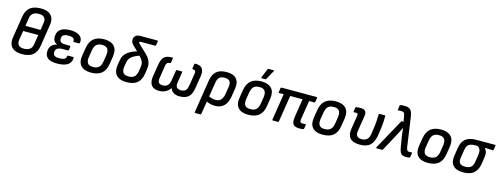

<svg xmlns="http://www.w3.org/2000/svg" viewBox="-17 -1641 7220 2766"><g transform="rotate(15 3593.0 -258.5)"><path d="M254 12Q183 12 138 -12Q93 -36 76 -80.5Q59 -125 68 -185L120 -512Q135 -604 190.5 -649.5Q246 -695 352 -695Q422 -695 466 -671.5Q510 -648 528 -605Q546 -562 537 -503L485 -169Q471 -82 416.5 -35Q362 12 254 12ZM259 -71Q313 -71 346.5 -94Q380 -117 388 -167L411 -315H186L164 -181Q155 -129 179.5 -100Q204 -71 259 -71ZM198 -394H424L441 -508Q449 -558 423.5 -585Q398 -612 344 -612Q289 -612 257 -589Q225 -566 217 -514Z M776 12Q677 12 633.5 -26Q590 -64 598 -138Q603 -183 632.5 -213Q662 -243 709 -251V-253Q674 -266 658 -298Q642 -330 648 -378Q656 -439 704 -470.5Q752 -502 844 -502Q905 -502 947 -485Q989 -468 1008.5 -436.5Q1028 -405 1019 -361Q1017 -350 1008 -350H932Q921 -350 923 -361Q928 -390 904.5 -405Q881 -420 834 -420Q791 -420 765 -405Q739 -390 737 -357Q733 -320 753 -302Q773 -284 822 -284H892Q904 -284 901 -273L894 -222Q892 -211 882 -211H800Q754 -211 727.5 -195Q701 -179 697 -147Q692 -107 713.5 -88.5Q735 -70 789 -70Q841 -70 865 -83Q889 -96 892 -127Q894 -139 903 -139H978Q989 -139 989 -128Q987 -59 935 -23.5Q883 12 776 12Z M1281 12Q1178 12 1130.5 -41.5Q1083 -95 1100 -196L1119 -312Q1135 -409 1191.5 -455.5Q1248 -502 1348 -502Q1448 -502 1497 -450Q1546 -398 1531 -296L1513 -182Q1498 -81 1441 -34.5Q1384 12 1281 12ZM1290 -74Q1348 -74 1378 -101.5Q1408 -129 1418 -192L1433 -287Q1443 -354 1419.5 -385Q1396 -416 1340 -416Q1282 -416 1253 -388.5Q1224 -361 1214 -299L1198 -202Q1188 -139 1209.5 -106.5Q1231 -74 1290 -74Z M1814 12Q1744 12 1698.5 -11.5Q1653 -35 1635 -82Q1617 -129 1628 -198L1641 -274Q1646 -309 1663 -337.5Q1680 -366 1709.5 -390Q1739 -414 1782 -433Q1825 -452 1883 -465L1927 -417Q1868 -396 1831.5 -377.5Q1795 -359 1775.5 -339.5Q1756 -320 1747 -296Q1738 -272 1733 -240L1727 -199Q1717 -136 1739 -105.5Q1761 -75 1819 -75Q1879 -75 1908 -102.5Q1937 -130 1947 -192L1955 -244Q1959 -273 1958 -294Q1957 -315 1948.5 -334.5Q1940 -354 1921 -377.5Q1902 -401 1871 -434L1782 -519Q1757 -542 1748 -562Q1739 -582 1740 -607Q1741 -640 1765 -661.5Q1789 -683 1841 -683H2089Q2099 -683 2098 -672L2089 -613Q2086 -602 2076 -602H1867Q1854 -602 1848 -599Q1842 -596 1842 -591Q1842 -584 1849 -576.5Q1856 -569 1870 -556L1971 -459Q2008 -425 2027.5 -391.5Q2047 -358 2053 -320.5Q2059 -283 2051 -236L2043 -181Q2027 -80 1972 -34Q1917 12 1814 12Z M2300 12Q2246 12 2212 -8.5Q2178 -29 2165.5 -70Q2153 -111 2162 -170L2193 -362Q2201 -406 2217.5 -437Q2234 -468 2268 -485Q2302 -502 2362 -502Q2373 -502 2371 -491L2362 -428Q2359 -416 2350 -416Q2319 -416 2307 -401.5Q2295 -387 2290 -360L2261 -174Q2252 -122 2270 -100Q2288 -78 2330 -78Q2370 -78 2398.5 -101Q2427 -124 2434 -173L2460 -333Q2462 -344 2471 -344H2543Q2554 -344 2552 -333L2527 -171Q2519 -122 2539.5 -100Q2560 -78 2599 -78Q2647 -78 2669 -99Q2691 -120 2701 -174L2731 -360Q2736 -386 2727.5 -399.5Q2719 -413 2690 -416Q2679 -417 2681 -428L2692 -491Q2694 -502 2704 -502Q2783 -502 2810 -460.5Q2837 -419 2826 -352L2795 -159Q2782 -71 2737.5 -29.5Q2693 12 2605 12Q2547 12 2513.5 -10.5Q2480 -33 2464 -72H2462Q2440 -37 2399.5 -12.5Q2359 12 2300 12Z M2886 185Q2875 185 2877 174L2955 -321Q2970 -411 3021.5 -456.5Q3073 -502 3175 -502Q3275 -502 3320 -450.5Q3365 -399 3350 -302L3332 -187Q3317 -88 3266.5 -38Q3216 12 3131 12Q3095 12 3055.5 1.5Q3016 -9 2994 -24L3003 -106Q3028 -90 3060.5 -81.5Q3093 -73 3120 -73Q3172 -73 3200 -104.5Q3228 -136 3238 -200L3254 -302Q3264 -364 3240 -390Q3216 -416 3168 -416Q3118 -416 3090 -393.5Q3062 -371 3053 -315L2974 174Q2972 185 2962 185Z M3627 12Q3524 12 3476.5 -41.5Q3429 -95 3446 -196L3465 -312Q3481 -409 3537.5 -455.5Q3594 -502 3694 -502Q3794 -502 3843 -450Q3892 -398 3877 -296L3859 -182Q3844 -81 3787 -34.5Q3730 12 3627 12ZM3636 -74Q3694 -74 3724 -101.5Q3754 -129 3764 -192L3779 -287Q3789 -354 3765.5 -385Q3742 -416 3686 -416Q3628 -416 3599 -388.5Q3570 -361 3560 -299L3544 -202Q3534 -139 3555.5 -106.5Q3577 -74 3636 -74ZM3680 -546Q3675 -546 3674 -549.5Q3673 -553 3675 -559L3728 -691Q3730 -698 3734.5 -700Q3739 -702 3745 -702H3816Q3823 -702 3824.5 -698Q3826 -694 3822 -688L3749 -556Q3743 -546 3732 -546Z M4396 12Q4350 12 4322.5 -1.5Q4295 -15 4286.5 -48.5Q4278 -82 4287 -139L4329 -406H4144L4082 -11Q4079 0 4070 0H3993Q3983 0 3985 -11L4047 -406H3979Q3968 -406 3971 -416L3980 -479Q3982 -490 3993 -490H4517Q4527 -490 4525 -479L4516 -416Q4514 -406 4504 -406H4426L4382 -127Q4377 -94 4385.5 -81.5Q4394 -69 4416 -69Q4426 -69 4438 -69.5Q4450 -70 4460 -71Q4471 -73 4469 -62L4460 -4Q4458 6 4448 7Q4437 8 4423.5 10Q4410 12 4396 12Z M4736 12Q4633 12 4585.5 -41.5Q4538 -95 4555 -196L4574 -312Q4590 -409 4646.5 -455.5Q4703 -502 4803 -502Q4903 -502 4952 -450Q5001 -398 4986 -296L4968 -182Q4953 -81 4896 -34.5Q4839 12 4736 12ZM4745 -74Q4803 -74 4833 -101.5Q4863 -129 4873 -192L4888 -287Q4898 -354 4874.5 -385Q4851 -416 4795 -416Q4737 -416 4708 -388.5Q4679 -361 4669 -299L4653 -202Q4643 -139 4664.5 -106.5Q4686 -74 4745 -74Z M5293 12Q5188 12 5145.5 -37.5Q5103 -87 5118 -177L5149 -372Q5154 -401 5148 -409.5Q5142 -418 5124 -418Q5118 -418 5109.5 -417.5Q5101 -417 5093 -416Q5083 -415 5085 -426L5094 -486Q5095 -491 5098 -493.5Q5101 -496 5106 -497Q5121 -499 5136.5 -500.5Q5152 -502 5167 -502Q5215 -502 5238.5 -480Q5262 -458 5253 -403L5216 -169Q5208 -122 5229 -96.5Q5250 -71 5299 -71Q5345 -71 5375.5 -96.5Q5406 -122 5414 -175L5424 -240Q5435 -311 5439.5 -372.5Q5444 -434 5444 -479Q5444 -490 5455 -490H5532Q5542 -490 5542 -479Q5542 -438 5538.5 -382Q5535 -326 5525 -261L5513 -183Q5497 -83 5446 -35.5Q5395 12 5293 12Z M5986 12Q5948 12 5926 1Q5904 -10 5891.5 -40.5Q5879 -71 5870 -129L5847 -271Q5844 -296 5840.5 -324.5Q5837 -353 5834 -380H5832Q5819 -353 5804.5 -324.5Q5790 -296 5776 -269L5636 -9Q5632 0 5623 0H5541Q5536 0 5534 -3.5Q5532 -7 5535 -13L5782 -461Q5787 -470 5794 -470H5818L5803 -556Q5798 -591 5784 -601Q5770 -611 5743 -611Q5733 -611 5723.5 -610.5Q5714 -610 5703 -608Q5691 -606 5694 -618L5702 -679Q5703 -689 5713 -690Q5725 -693 5742 -694Q5759 -695 5776 -695Q5835 -695 5862.5 -667.5Q5890 -640 5900 -569L5963 -128Q5967 -106 5972.5 -93.5Q5978 -81 5988 -76.5Q5998 -72 6010 -72Q6018 -72 6025 -72.5Q6032 -73 6042 -74Q6054 -76 6052 -64L6043 -5Q6041 6 6031 7Q6019 9 6007 10.5Q5995 12 5986 12Z M6305 12Q6202 12 6154.5 -41.5Q6107 -95 6124 -196L6143 -312Q6159 -409 6215.5 -455.5Q6272 -502 6372 -502Q6472 -502 6521 -450Q6570 -398 6555 -296L6537 -182Q6522 -81 6465 -34.5Q6408 12 6305 12ZM6314 -74Q6372 -74 6402 -101.5Q6432 -129 6442 -192L6457 -287Q6467 -354 6443.5 -385Q6420 -416 6364 -416Q6306 -416 6277 -388.5Q6248 -361 6238 -299L6222 -202Q6212 -139 6233.5 -106.5Q6255 -74 6314 -74Z M6834 12Q6728 12 6682.5 -39.5Q6637 -91 6650 -179L6669 -302Q6683 -399 6738 -444.5Q6793 -490 6904 -490H7177Q7188 -490 7186 -479L7176 -416Q7174 -405 7165 -406L7045 -411V-410Q7058 -396 7067.5 -378Q7077 -360 7079.5 -334.5Q7082 -309 7076 -273L7061 -174Q7047 -86 6994 -37Q6941 12 6834 12ZM6840 -74Q6892 -74 6923.5 -96.5Q6955 -119 6964 -174L6981 -282Q6988 -322 6983 -347Q6978 -372 6965.5 -387Q6953 -402 6936 -409H6896Q6843 -409 6810 -388Q6777 -367 6767 -304L6747 -176Q6739 -121 6764.5 -97.5Q6790 -74 6840 -74Z"/></g></svg>

Font: Sofia Sans SemiBold
Style: Italic
Weight: 600
Italic angle: -9°
Designer: Botio Nikoltchev, Ani Petrova
Foundry: lettersoup
Version: Version 4.100-B